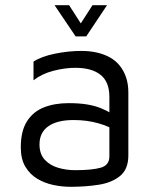

<svg xmlns="http://www.w3.org/2000/svg" viewBox="-20 -704 594 739"><path d="M252 15Q219 15 185.5 8Q152 1 123.5 -16Q95 -33 77.5 -62.5Q60 -92 60 -137Q60 -199 83.5 -236.5Q107 -274 148.5 -290.5Q190 -307 244 -307Q285 -307 315 -302Q345 -297 368.5 -287.5Q392 -278 411 -266L425 -200Q402 -217 358.5 -229.5Q315 -242 263 -242Q200 -242 166 -218Q132 -194 132 -148Q132 -111 152.5 -89Q173 -67 204.5 -58Q236 -49 269 -49Q334 -49 367.5 -58.5Q401 -68 401 -102V-331Q401 -389 367 -416Q333 -443 270 -443Q230 -443 185.5 -431.5Q141 -420 109 -395V-467Q140 -487 192 -497.5Q244 -508 293 -508Q326 -508 354 -501.5Q382 -495 404 -482.5Q426 -470 441.5 -450.5Q457 -431 465.5 -405.5Q474 -380 474 -348V-106Q474 -53 442.5 -27Q411 -1 360.5 7Q310 15 252 15ZM271 -564 190 -684H246L291 -614L336 -684H392L312 -564Z"/></svg>

Font: Maven Pro
Style: Regular
Weight: 400
Designer: Joe Prince
Foundry: Joe Prince
Version: Version 2.103